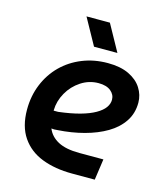

<svg xmlns="http://www.w3.org/2000/svg" viewBox="-106 -782 748 864"><g transform="rotate(15 268.0 -350.0)"><path d="M310 0Q231 0 170 -23.5Q109 -47 74.5 -97.5Q40 -148 40 -226Q40 -290 62.5 -344.5Q85 -399 125 -438.5Q165 -478 219.5 -500Q274 -522 338 -522Q397 -522 436.5 -503Q476 -484 496 -452.5Q516 -421 516 -385Q516 -335 490.5 -297Q465 -259 421 -233Q377 -207 319 -191.5Q261 -176 196 -172Q187 -171 180.5 -171Q174 -171 168 -172Q182 -137 218.5 -117.5Q255 -98 318 -98H430L416 0ZM157 -252Q162 -252 167 -252Q172 -252 178 -252Q236 -259 277.5 -270.5Q319 -282 346 -297.5Q373 -313 385.5 -330.5Q398 -348 398 -367Q398 -391 378 -407.5Q358 -424 321 -424Q277 -424 239.5 -399.5Q202 -375 180 -336Q158 -297 157 -255Q157 -254 157 -253.5Q157 -253 157 -252ZM258 -577 190 -700H299L367 -577Z"/></g></svg>

Font: MuseoModerno Thin Medium
Style: Italic
Weight: 500
Italic angle: -9°
Version: Version 1.003